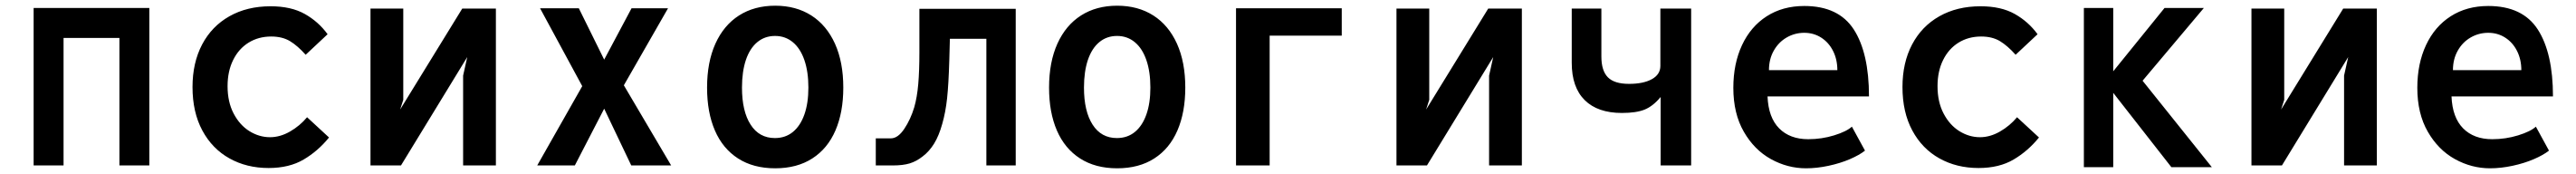

<svg xmlns="http://www.w3.org/2000/svg" viewBox="-20 -580 9040 610"><path d="M98 -552H504V0H399V-447H203V0H98Z M655.5 -275Q655.5 -360 689.2 -424Q723 -488 785 -523Q847 -558 929.5 -558Q1001.5 -558 1049.5 -531Q1097.5 -504 1129.5 -460L1052.5 -388Q1024.5 -419.5 997.5 -435.8Q970.5 -452 931.5 -452Q887 -452 852.2 -430.5Q817.5 -409 798 -369.5Q778.5 -330 778.5 -278Q778.5 -222.5 799.8 -182Q821 -141.5 855.2 -120.2Q889.5 -99 927.5 -99Q963 -99 997.8 -119Q1032.5 -139 1057.5 -169L1134.5 -98Q1096 -50.5 1045.5 -20.8Q995 9 922.5 9Q845.5 9 785 -24.8Q724.5 -58.5 690 -122.5Q655.5 -186.5 655.5 -275Z M1280 -550H1395V-230L1384 -196L1602 -550H1720V0H1605V-315L1619.5 -380L1387 0H1280Z M2023 -278 1875 -551H2011L2100 -371L2196 -551H2324L2169 -281L2335 0H2195L2100 -199L1997 0H1865Z M2461 -273Q2461 -362 2490.2 -426.8Q2519.5 -491.5 2573.2 -525.8Q2627 -560 2700 -560Q2773 -560 2826.8 -525.8Q2880.5 -491.5 2909.8 -426.8Q2939 -362 2939 -273Q2939 -186.5 2911.5 -122.8Q2884 -59 2830.2 -24.5Q2776.5 10 2700 10Q2623.5 10 2569.8 -24.5Q2516 -59 2488.5 -122.5Q2461 -186 2461 -273ZM2816.5 -273Q2816.5 -328.5 2802.5 -369.2Q2788.5 -410 2762 -432Q2735.5 -454 2699.5 -454Q2663.5 -454 2637.2 -432.2Q2611 -410.5 2597.2 -369.8Q2583.5 -329 2583.5 -273Q2583.5 -190 2613.8 -143Q2644 -96 2699 -96Q2736 -96 2762.2 -117.5Q2788.5 -139 2802.5 -178.8Q2816.5 -218.5 2816.5 -273Z M3053 -95H3106Q3130.5 -95 3152.8 -128Q3175 -161 3188 -204Q3198 -239 3202 -285.2Q3206 -331.5 3206 -397V-549H3544V0H3441V-444H3313L3311 -370Q3308.5 -284.5 3303.2 -235.5Q3298 -186.5 3286 -145Q3274.5 -104 3257.8 -76.8Q3241 -49.5 3218 -32Q3196 -14.5 3172.2 -7.2Q3148.5 0 3113 0H3053Z M3661 -273Q3661 -362 3690.2 -426.8Q3719.5 -491.5 3773.2 -525.8Q3827 -560 3900 -560Q3973 -560 4026.8 -525.8Q4080.5 -491.5 4109.8 -426.8Q4139 -362 4139 -273Q4139 -186.5 4111.5 -122.8Q4084 -59 4030.2 -24.5Q3976.5 10 3900 10Q3823.5 10 3769.8 -24.5Q3716 -59 3688.5 -122.5Q3661 -186 3661 -273ZM4016.5 -273Q4016.5 -328.5 4002.5 -369.2Q3988.5 -410 3962 -432Q3935.5 -454 3899.5 -454Q3863.5 -454 3837.2 -432.2Q3811 -410.5 3797.2 -369.8Q3783.5 -329 3783.5 -273Q3783.5 -190 3813.8 -143Q3844 -96 3899 -96Q3936 -96 3962.2 -117.5Q3988.5 -139 4002.5 -178.8Q4016.5 -218.5 4016.5 -273Z M4317 -551H4688V-455H4435V0H4317Z M4880 -550H4995V-230L4984 -196L5202 -550H5320V0H5205V-315L5219.5 -380L4987 0H4880Z M5807 -240Q5780.5 -208 5751.2 -196Q5722 -184 5671 -184Q5586 -184 5540.5 -229Q5495 -274 5495 -360V-550H5599V-382Q5599 -332 5621.8 -309Q5644.5 -286 5696 -286Q5746.5 -286 5776.2 -302.5Q5806 -319 5806 -349V-550H5914V0H5807Z M6062 -272Q6062 -356.5 6092.5 -421.8Q6123 -487 6179.2 -523Q6235.5 -559 6311 -559Q6431.5 -559 6484.8 -476.5Q6538 -394 6538 -242H6182Q6185 -168 6222.8 -130Q6260.5 -92 6325 -92Q6372 -92 6415.8 -105.5Q6459.5 -119 6478 -136L6524 -52Q6504.5 -36.5 6470.8 -22Q6437 -7.5 6396.2 1.2Q6355.5 10 6317 10Q6252.5 10 6194 -22.2Q6135.5 -54.5 6098.8 -118.2Q6062 -182 6062 -272ZM6311 -465Q6277.5 -465 6249 -448.5Q6220.5 -432 6203.8 -402.2Q6187 -372.5 6187 -334H6427Q6427 -371.5 6412 -401.2Q6397 -431 6370.5 -448Q6344 -465 6311 -465Z M6655.5 -275Q6655.5 -360 6689.2 -424Q6723 -488 6785 -523Q6847 -558 6929.5 -558Q7001.5 -558 7049.5 -531Q7097.5 -504 7129.5 -460L7052.5 -388Q7024.5 -419.5 6997.5 -435.8Q6970.5 -452 6931.5 -452Q6887 -452 6852.2 -430.5Q6817.5 -409 6798 -369.5Q6778.5 -330 6778.5 -278Q6778.5 -222.5 6799.8 -182Q6821 -141.5 6855.2 -120.2Q6889.5 -99 6927.5 -99Q6963 -99 6997.8 -119Q7032.5 -139 7057.5 -169L7134.5 -98Q7096 -50.5 7045.5 -20.8Q6995 9 6922.5 9Q6845.5 9 6785 -24.8Q6724.5 -58.5 6690 -122.5Q6655.5 -186.5 6655.5 -275Z M7395 -254.5V6H7292V-552H7395V-330L7575 -552H7713L7498 -297L7741 6H7599Z M7880 -550H7995V-230L7984 -196L8202 -550H8320V0H8205V-315L8219.5 -380L7987 0H7880Z M8462 -272Q8462 -356.5 8492.5 -421.8Q8523 -487 8579.2 -523Q8635.5 -559 8711 -559Q8831.5 -559 8884.8 -476.5Q8938 -394 8938 -242H8582Q8585 -168 8622.8 -130Q8660.5 -92 8725 -92Q8772 -92 8815.8 -105.5Q8859.5 -119 8878 -136L8924 -52Q8904.5 -36.5 8870.8 -22Q8837 -7.5 8796.2 1.2Q8755.5 10 8717 10Q8652.5 10 8594 -22.2Q8535.5 -54.5 8498.8 -118.2Q8462 -182 8462 -272ZM8711 -465Q8677.5 -465 8649 -448.5Q8620.5 -432 8603.8 -402.2Q8587 -372.5 8587 -334H8827Q8827 -371.5 8812 -401.2Q8797 -431 8770.5 -448Q8744 -465 8711 -465Z"/></svg>

Font: JuliaMono
Style: Bold
Weight: 700
Monospace: yes
Designer: cormullion
Foundry: corm
Version: Version 0.055; ttfautohint (v1.8.4)